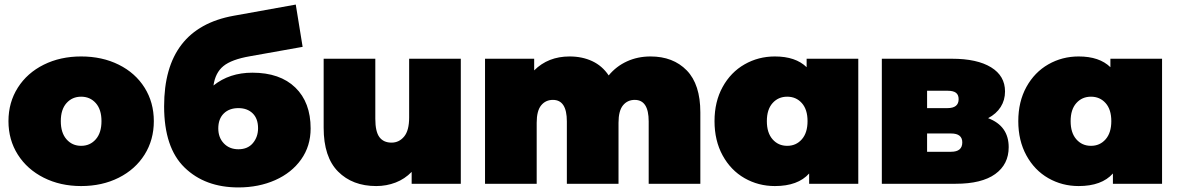

<svg xmlns="http://www.w3.org/2000/svg" viewBox="-20 -804 5154 840"><path d="M171.5 -26.5C219.8 -2.2 274.3 10 335 10C396.3 10 451.2 -2.2 499.5 -26.5C547.8 -50.8 585.5 -84.5 612.5 -127.5C639.5 -170.5 653 -219.3 653 -274C653 -328.7 639.5 -377.5 612.5 -420.5C585.5 -463.5 547.8 -497 499.5 -521C451.2 -545 396.3 -557 335 -557C274.3 -557 219.8 -545 171.5 -521C123.2 -497 85.3 -463.5 58 -420.5C30.7 -377.5 17 -328.7 17 -274C17 -219.3 30.7 -170.5 58 -127.5C85.3 -84.5 123.2 -50.8 171.5 -26.5ZM399 -194.5C382.3 -175.5 361 -166 335 -166C309 -166 287.7 -175.5 271 -194.5C254.3 -213.5 246 -240 246 -274C246 -308 254.3 -334.3 271 -353C287.7 -371.7 309 -381 335 -381C361 -381 382.3 -371.7 399 -353C415.7 -334.3 424 -308 424 -274C424 -240 415.7 -213.5 399 -194.5Z M1272 -421C1227.3 -464.3 1164.7 -486 1084 -486C1017.3 -486 960.7 -467.3 914 -430C919.3 -467.3 933.8 -495.7 957.5 -515C981.2 -534.3 1020 -548.7 1074 -558L1304 -599L1274 -784L1002 -735C799.3 -698.3 698 -566.3 698 -339C698 -218.3 727.8 -129 787.5 -71C847.2 -13 925.7 16 1023 16C1082.3 16 1136 5.3 1184 -16C1232 -37.3 1269.8 -67.5 1297.5 -106.5C1325.2 -145.5 1339 -190.7 1339 -242C1339 -318 1316.7 -377.7 1272 -421ZM1086.5 -178C1071.5 -160 1050.3 -151 1023 -151C997 -151 975.8 -159.5 959.5 -176.5C943.2 -193.5 935 -215.3 935 -242C935 -270 943 -291.8 959 -307.5C975 -323.2 996.3 -331 1023 -331C1049 -331 1069.8 -323.3 1085.5 -308C1101.2 -292.7 1109 -271 1109 -243C1109 -217.7 1101.5 -196 1086.5 -178Z M1996 -547H1770V-290C1770 -252 1762.7 -224.2 1748 -206.5C1733.3 -188.8 1715 -180 1693 -180C1669.7 -180 1652 -188 1640 -204C1628 -220 1622 -246.7 1622 -284V-547H1396V-245C1396 -159.7 1417 -95.8 1459 -53.5C1501 -11.2 1556.7 10 1626 10C1656 10 1684.3 4.8 1711 -5.5C1737.7 -15.8 1761 -31.3 1781 -52V0H1996Z M2984.5 -496C2944.8 -536.7 2892 -557 2826 -557C2788.7 -557 2754.3 -549.8 2723 -535.5C2691.7 -521.2 2665 -500.7 2643 -474C2624.3 -502 2600.3 -522.8 2571 -536.5C2541.7 -550.2 2508.7 -557 2472 -557C2409.3 -557 2357.7 -536.7 2317 -496V-547H2102V0H2328V-267C2328 -301.7 2334.5 -327 2347.5 -343C2360.5 -359 2377.7 -367 2399 -367C2439.7 -367 2460 -335.7 2460 -273V0H2686V-267C2686 -301.7 2692.5 -327 2705.5 -343C2718.5 -359 2735.7 -367 2757 -367C2797.7 -367 2818 -335.7 2818 -273V0H3044V-312C3044 -394 3024.2 -455.3 2984.5 -496Z M3735 -547H3509V-510C3477 -541.3 3430.7 -557 3370 -557C3322 -557 3277.8 -545.5 3237.5 -522.5C3197.2 -499.5 3165.2 -466.5 3141.5 -423.5C3117.8 -380.5 3106 -330.7 3106 -274C3106 -217.3 3117.8 -167.3 3141.5 -124C3165.2 -80.7 3197.2 -47.5 3237.5 -24.5C3277.8 -1.5 3322 10 3370 10C3437.3 10 3487.3 -8.3 3520 -45V0H3735ZM3488 -194.5C3471.3 -175.5 3450 -166 3424 -166C3398 -166 3376.7 -175.5 3360 -194.5C3343.3 -213.5 3335 -240 3335 -274C3335 -308 3343.3 -334.3 3360 -353C3376.7 -371.7 3398 -381 3424 -381C3450 -381 3471.3 -371.7 3488 -353C3504.7 -334.3 3513 -308 3513 -274C3513 -240 3504.7 -213.5 3488 -194.5Z M4393 -160C4393 -222 4363 -264.3 4303 -287C4327 -299.7 4345.3 -316 4358 -336C4370.7 -356 4377 -378.7 4377 -404C4377 -449.3 4356.7 -484.5 4316 -509.5C4275.3 -534.5 4218.3 -547 4145 -547H3838V0H4161C4237 0 4294.7 -14.2 4334 -42.5C4373.3 -70.8 4393 -110 4393 -160ZM4036 -331V-407H4125C4142.3 -407 4154.8 -404 4162.5 -398C4170.2 -392 4174 -382.7 4174 -370C4174 -344 4157.7 -331 4125 -331ZM4190 -181C4190 -153.7 4173.7 -140 4141 -140H4036V-220H4141C4173.7 -220 4190 -207 4190 -181Z M5064 -547H4838V-510C4806 -541.3 4759.7 -557 4699 -557C4651 -557 4606.8 -545.5 4566.5 -522.5C4526.2 -499.5 4494.2 -466.5 4470.5 -423.5C4446.8 -380.5 4435 -330.7 4435 -274C4435 -217.3 4446.8 -167.3 4470.5 -124C4494.2 -80.7 4526.2 -47.5 4566.5 -24.5C4606.8 -1.5 4651 10 4699 10C4766.3 10 4816.3 -8.3 4849 -45V0H5064ZM4817 -194.5C4800.3 -175.5 4779 -166 4753 -166C4727 -166 4705.7 -175.5 4689 -194.5C4672.3 -213.5 4664 -240 4664 -274C4664 -308 4672.3 -334.3 4689 -353C4705.7 -371.7 4727 -381 4753 -381C4779 -381 4800.3 -371.7 4817 -353C4833.7 -334.3 4842 -308 4842 -274C4842 -240 4833.7 -213.5 4817 -194.5Z"/></svg>

Font: Montserrat Custom Black
Style: Regular
Weight: 900
Designer: Julieta Ulanovsky
Foundry: Julieta Ulanovsky
Version: Version 7.200